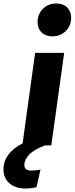

<svg xmlns="http://www.w3.org/2000/svg" viewBox="-122 -836 429 1104"><path d="M287 -734Q287 -688 256 -657.5Q225 -627 180 -627Q140 -627 117 -649.5Q94 -672 94 -709Q94 -755 125 -785.5Q156 -816 201 -816Q241 -816 264 -793.5Q287 -771 287 -734ZM80 -532H247L173 0H136Q68 27 43 56Q18 85 18 112Q18 145 58 145Q83 145 111 139L88 240Q58 248 23 248Q-32 248 -67 218.5Q-102 189 -102 138Q-102 46 8 -12Z"/></svg>

Font: Fira Sans Condensed ExtraBold
Style: Italic
Weight: 800
Width: 3
Italic angle: -8°
Designer: bBox Type GmbH & Carrois Corporate GbR & Edenspiekermann AG
Foundry: bBox Type GmbH & Carrois Corporate GbR & Edenspiekermann AG
Version: Version 4.301